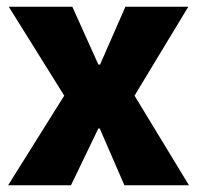

<svg xmlns="http://www.w3.org/2000/svg" viewBox="-20 -548 583 568"><path d="M4 0 170 -265 6 -528H194L271 -357H276L351 -528H537L378 -265L539 0H348L275 -168H271L190 0Z"/></svg>

Font: Bricolage Grotesque 96pt ExtraBold
Style: Regular
Weight: 800
Designer: Mathieu Triay
Foundry: Atelier Triay
Version: Version 1.001;gftools[0.9.33.dev8+g029e19f]